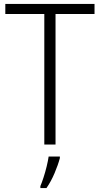

<svg xmlns="http://www.w3.org/2000/svg" viewBox="-20 -734 507 975"><path d="M262 0H205V-663H7V-714H460V-663H262ZM284 69Q275 103 257 145.5Q239 188 216 221H185V211Q192 195 201 167.5Q210 140 217 111Q224 82 227 61H284Z"/></svg>

Font: Noto Sans Tamil SemiCondensed Light
Style: Regular
Weight: 300
Width: 4
Designer: Jelle Bosma - Monotype Design Team
Foundry: Monotype Imaging Inc.
Version: Version 2.004; ttfautohint (v1.8.4.7-5d5b)